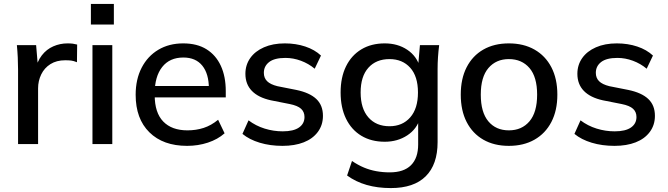

<svg xmlns="http://www.w3.org/2000/svg" viewBox="-20 -734 3401 978"><path d="M72 0V-379Q72 -410 70.5 -441.5Q69 -473 66 -504H164L175 -374H159Q169 -421 193 -452Q217 -483 251.5 -498Q286 -513 324 -513Q340 -513 351 -511.5Q362 -510 373 -507L372 -417Q355 -424 342.5 -425.5Q330 -427 312 -427Q268 -427 237 -407.5Q206 -388 190 -355Q174 -322 174 -284V0Z M451 0V-504H552V0ZM443 -609V-714H560V-609Z M933 9Q811 9 741 -60Q671 -129 671 -251Q671 -330 701.5 -389Q732 -448 786.5 -480.5Q841 -513 913 -513Q984 -513 1032 -483Q1080 -453 1105 -398.5Q1130 -344 1130 -270V-238H750V-296H1061L1044 -283Q1044 -358 1010.5 -399.5Q977 -441 914 -441Q844 -441 806 -392.5Q768 -344 768 -259V-249Q768 -160 811.5 -115Q855 -70 935 -70Q979 -70 1017.5 -82.5Q1056 -95 1091 -124L1124 -55Q1089 -24 1039 -7.5Q989 9 933 9Z M1419 9Q1356 9 1303 -7Q1250 -23 1215 -52L1246 -121Q1283 -93 1328 -79Q1373 -65 1420 -65Q1475 -65 1503 -84.5Q1531 -104 1531 -138Q1531 -164 1513.5 -180Q1496 -196 1456 -204L1360 -223Q1296 -237 1263 -271Q1230 -305 1230 -358Q1230 -403 1254.5 -438Q1279 -473 1324.5 -493Q1370 -513 1431 -513Q1487 -513 1535 -497Q1583 -481 1615 -451L1583 -384Q1552 -410 1513 -424.5Q1474 -439 1434 -439Q1378 -439 1351 -418Q1324 -397 1324 -363Q1324 -337 1340.5 -320.5Q1357 -304 1393 -295L1489 -276Q1557 -262 1591 -230Q1625 -198 1625 -144Q1625 -97 1599 -62Q1573 -27 1527 -9Q1481 9 1419 9Z M1971 224Q1903 224 1847.5 208Q1792 192 1748 160L1773 86Q1804 107 1834 119.5Q1864 132 1897 138Q1930 144 1965 144Q2037 144 2073.5 107.5Q2110 71 2110 2V-133H2120Q2104 -77 2054.5 -44.5Q2005 -12 1940 -12Q1871 -12 1820.5 -42.5Q1770 -73 1742.5 -129.5Q1715 -186 1715 -263Q1715 -340 1742.5 -396Q1770 -452 1820.5 -482.5Q1871 -513 1940 -513Q2006 -513 2054.5 -480.5Q2103 -448 2119 -392L2110 -400L2119 -504H2217Q2213 -473 2211 -442.5Q2209 -412 2209 -383V-10Q2209 104 2148.5 164Q2088 224 1971 224ZM1964 -91Q2030 -91 2069.5 -136Q2109 -181 2109 -263Q2109 -345 2069.5 -389Q2030 -433 1964 -433Q1896 -433 1856.5 -389Q1817 -345 1817 -263Q1817 -181 1856.5 -136Q1896 -91 1964 -91Z M2572 9Q2497 9 2442 -22.5Q2387 -54 2357 -112.5Q2327 -171 2327 -252Q2327 -333 2357 -391.5Q2387 -450 2442 -481.5Q2497 -513 2572 -513Q2647 -513 2702.5 -481.5Q2758 -450 2788.5 -391.5Q2819 -333 2819 -252Q2819 -171 2788.5 -112.5Q2758 -54 2702.5 -22.5Q2647 9 2572 9ZM2572 -70Q2638 -70 2677 -116Q2716 -162 2716 -252Q2716 -342 2677 -387.5Q2638 -433 2572 -433Q2507 -433 2468 -387.5Q2429 -342 2429 -252Q2429 -162 2467.5 -116Q2506 -70 2572 -70Z M3110 9Q3047 9 2994 -7Q2941 -23 2906 -52L2937 -121Q2974 -93 3019 -79Q3064 -65 3111 -65Q3166 -65 3194 -84.5Q3222 -104 3222 -138Q3222 -164 3204.5 -180Q3187 -196 3147 -204L3051 -223Q2987 -237 2954 -271Q2921 -305 2921 -358Q2921 -403 2945.5 -438Q2970 -473 3015.5 -493Q3061 -513 3122 -513Q3178 -513 3226 -497Q3274 -481 3306 -451L3274 -384Q3243 -410 3204 -424.5Q3165 -439 3125 -439Q3069 -439 3042 -418Q3015 -397 3015 -363Q3015 -337 3031.5 -320.5Q3048 -304 3084 -295L3180 -276Q3248 -262 3282 -230Q3316 -198 3316 -144Q3316 -97 3290 -62Q3264 -27 3218 -9Q3172 9 3110 9Z"/></svg>

Font: Mulish ExtraLight SemiBold
Style: Regular
Weight: 600
Version: Version 3.603